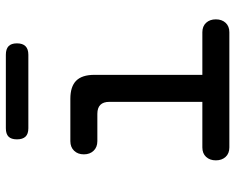

<svg xmlns="http://www.w3.org/2000/svg" viewBox="-92 -692 785 640"><g transform="rotate(-90 300.0 -372.5)"><path d="M512 -90Q532 -90 543.5 -77.5Q555 -65 555 -45Q555 -25 543.5 -12.5Q532 0 512 0H128Q108 0 96.5 -12.5Q85 -25 85 -45Q85 -65 96.5 -77.5Q108 -90 128 -90H280V-400Q280 -420 270 -430Q260 -440 240 -440H149Q129 -440 117 -452.5Q105 -465 105 -485Q105 -505 117 -517.5Q129 -530 149 -530H290Q331 -530 350.5 -510.5Q370 -491 370 -450V-90ZM192 -670Q173 -670 164 -679.5Q155 -689 155 -708Q155 -727 164 -736Q173 -745 192 -745H437Q456 -745 465.5 -736Q475 -727 475 -708Q475 -689 465.5 -679.5Q456 -670 437 -670Z"/></g></svg>

Font: Maple Mono NL
Style: Regular
Weight: 400
Monospace: yes
Designer: subframe7536
Version: Version 7.000